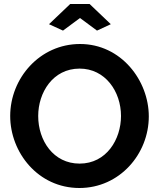

<svg xmlns="http://www.w3.org/2000/svg" viewBox="-20 -935 796 960"><path d="M225 -814 295 -782 380 -845 465 -782 534 -814 428 -915H331ZM31 -355C31 -173 170 5 377 5C578 5 724 -165 724 -353C724 -532 586 -715 380 -715C179 -715 31 -544 31 -355ZM378 -117C247 -117 171 -232 171 -355C171 -472 244 -592 378 -592C506 -592 585 -478 585 -355C585 -238 512 -117 378 -117Z"/></svg>

Font: FIGSv2-sans-serif
Style: Bold
Weight: 700
Designer: Matt McInerney, Pablo Impallari, Rodrigo Fuenzalida,Mirko Velimirovic
Foundry: Matt McInerney, Pablo Impallari, Rodrigo Fuenzalida
Version: Version 4.021;hotconv 1.0.109;makeotfexe 2.5.65596